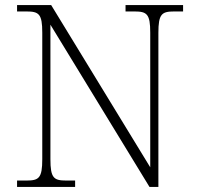

<svg xmlns="http://www.w3.org/2000/svg" viewBox="-20 -734 778 754"><path d="M47 0H275V-25H240C191 -25 178 -35 178 -109V-637L567 0H602V-605C602 -679 615 -689 664 -689H699V-714H473V-689H508C557 -689 570 -679 570 -606V-77L181 -714H47V-689H84C133 -689 146 -679 146 -606V-109C146 -35 133 -25 84 -25H47Z"/></svg>

Font: Noto Serif Myanmar ExtraLight
Style: Regular
Weight: 200
Designer: Ben Mitchell and the Monotype Design Team
Foundry: Monotype Imaging Inc.
Version: Version 2.106